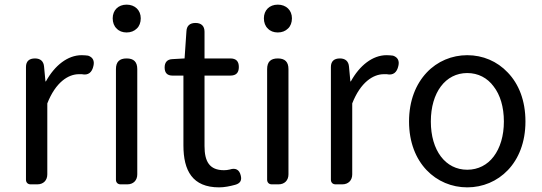

<svg xmlns="http://www.w3.org/2000/svg" viewBox="-20 -795 2338 828"><path d="M92 -271V-20C92 -8 100 0 112 0H138H141C167 0 184 -17 184 -43V-349C220 -441 275 -475 320 -475C325 -475 329 -475 333 -475C361 -469 377 -483 383 -511C388 -532 381 -548 360 -555C352 -556 343 -557 332 -557C272 -557 216 -513 178 -444H176L170 -508C168 -531 154 -543 131 -543C106 -543 92 -531 92 -506Z M572 -271V-497C572 -528 557 -543 526 -543C495 -543 480 -528 480 -497V-20C480 -8 488 0 500 0H526H529C555 0 572 -17 572 -43ZM483 -672C493 -661 508 -655 526 -655C544 -655 559 -661 570 -672C581 -682 587 -698 587 -716C587 -751 562 -775 526 -775C490 -775 466 -751 466 -716C466 -698 472 -682 483 -672Z M862 -317V-469H936H973C998 -469 1010 -481 1010 -506C1010 -531 998 -543 973 -543H862V-658C862 -683 848 -696 823 -696C799 -696 785 -684 784 -660L776 -543L723 -540C701 -539 690 -526 690 -504C690 -481 701 -469 724 -469H771V-168C771 -59 810 13 925 13C948 13 972 8 994 2C1016 -4 1024 -17 1018 -39C1012 -64 995 -72 971 -64C963 -62 954 -61 946 -61C883 -61 862 -99 862 -165Z M1224 -271V-497C1224 -528 1209 -543 1178 -543C1147 -543 1132 -528 1132 -497V-20C1132 -8 1140 0 1152 0H1178H1181C1207 0 1224 -17 1224 -43ZM1135 -672C1145 -661 1160 -655 1178 -655C1196 -655 1211 -661 1222 -672C1233 -682 1239 -698 1239 -716C1239 -751 1214 -775 1178 -775C1142 -775 1118 -751 1118 -716C1118 -698 1124 -682 1135 -672Z M1407 -271V-20C1407 -8 1415 0 1427 0H1453H1456C1482 0 1499 -17 1499 -43V-349C1535 -441 1590 -475 1635 -475C1640 -475 1644 -475 1648 -475C1676 -469 1692 -483 1698 -511C1703 -532 1696 -548 1675 -555C1667 -556 1658 -557 1647 -557C1587 -557 1531 -513 1493 -444H1491L1485 -508C1483 -531 1469 -543 1446 -543C1421 -543 1407 -531 1407 -506Z M1820 -482C1774 -433 1744 -362 1744 -271C1744 -91 1862 13 1995 13C2128 13 2246 -91 2246 -271C2246 -362 2217 -433 2170 -482C2124 -531 2062 -557 1995 -557C1929 -557 1866 -531 1820 -482ZM2109 -120C2082 -84 2042 -63 1995 -63C1901 -63 1838 -146 1838 -271C1838 -396 1901 -480 1995 -480C2042 -480 2082 -459 2109 -422C2137 -386 2153 -334 2153 -271C2153 -209 2137 -157 2109 -120Z"/></svg>

Font: GenSenRounded2 TW R
Style: Regular
Weight: 400
Version: Version 2.100;PS 2.1;hotconv 16.6.51;makeotf.lib2.5.65220 DE